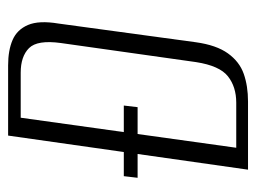

<svg xmlns="http://www.w3.org/2000/svg" viewBox="-99 -532 631 473"><g transform="rotate(-90 216.5 -295.5)"><path d="M35 0 119 -591H292Q329 -591 354.5 -580Q380 -569 391.5 -542Q403 -515 395 -467L349 -129Q342 -78 321.5 -49.5Q301 -21 271 -10.5Q241 0 203 0ZM15 -272 19 -306H193L189 -272ZM89 -29H200Q239 -29 265 -49.5Q291 -70 300 -128L347 -461Q355 -519 334.5 -539.5Q314 -560 274 -560H163Z"/></g></svg>

Font: Alumni Sans Light
Style: Italic
Weight: 300
Italic angle: -8°
Version: Version 1.016